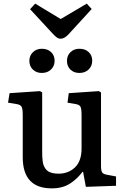

<svg xmlns="http://www.w3.org/2000/svg" viewBox="-20 -1013 680 1047"><path d="M311 -801.8Q299.8 -801.8 290.5 -808.1Q281.2 -814.5 265.1 -832L144 -962.9L171.9 -993.2L311 -909.2L453.1 -993.2L480 -963.9L354 -826.2Q331.1 -801.8 311 -801.8ZM208 -615.2Q178.7 -615.2 159.4 -633.5Q140.1 -651.9 140.1 -681.2Q140.1 -709.5 159.4 -728.3Q178.7 -747.1 208 -747.1Q239.3 -747.1 258.5 -729Q277.8 -710.9 277.8 -682.1Q277.8 -652.8 258.3 -634Q238.8 -615.2 208 -615.2ZM413.1 -615.2Q382.8 -615.2 364 -633.5Q345.2 -651.9 345.2 -681.2Q345.2 -710 364.3 -728.5Q383.3 -747.1 413.1 -747.1Q444.3 -747.1 463.6 -729Q482.9 -710.9 482.9 -682.1Q482.9 -652.8 463.4 -634Q443.8 -615.2 413.1 -615.2ZM262.2 14.2Q104 14.2 104 -155.8V-384.8Q104 -418.9 97.9 -430.7Q91.8 -442.4 68.8 -445.8L23.9 -453.1L32.2 -504.9L198.2 -516.1L210 -508.8V-189.9Q210 -171.9 210.4 -161.1Q210.9 -150.4 212.6 -135.5Q214.4 -120.6 217.8 -111.8Q221.2 -103 227.8 -93.3Q234.4 -83.5 243.7 -78.1Q252.9 -72.8 266.8 -69.3Q280.8 -65.9 298.8 -65.9Q353 -65.9 388.9 -100.3Q424.8 -134.8 424.8 -203.1V-384.8Q424.8 -419.4 418.9 -430.9Q413.1 -442.4 391.1 -445.8L348.1 -453.1L355 -504.9L519 -516.1L530.8 -508.8V-106.9Q530.8 -83 536.9 -73.2Q543 -63.5 563 -60.1L612.8 -50.8V0L448.2 5.9L433.1 -76.2H430.2Q414.6 -56.2 399.9 -42Q385.3 -27.8 364.7 -13.9Q344.2 0 318.6 7.1Q293 14.2 262.2 14.2Z"/></svg>

Font: Literata Book Medium
Style: Regular
Weight: 500
Designer: Latin by Veronika Burian and Jose Scaglione. Greek by Irene Vlachou. Cyrillic by Vera Evstafieva
Foundry: TypeTogether
Version: Version 2.003;PS 002.003;hotconv 1.0.88;makeotf.lib2.5.64775